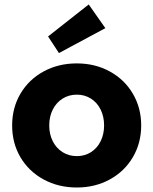

<svg xmlns="http://www.w3.org/2000/svg" viewBox="-20 -824 682 854"><path d="M34 -266Q34 -344.6 71.1 -407.5Q108.2 -470.4 174 -506.2Q239.8 -542 321.5 -542Q402.8 -542 468.3 -506.2Q533.8 -470.4 570.9 -407.3Q608 -344.2 608 -266Q608 -187.8 570.9 -124.7Q533.8 -61.6 468.3 -25.8Q402.8 10 321.8 10Q239.7 10 173.9 -25.8Q108.2 -61.6 71.1 -124.3Q34 -187.1 34 -266ZM443 -266Q443 -305.6 427.6 -336.7Q412.2 -367.8 384.5 -385.4Q356.8 -403 321.8 -403Q286.2 -403 258.3 -385.4Q230.4 -367.8 214.7 -336.7Q199 -305.6 199 -266Q199 -226.9 214.7 -195.8Q230.4 -164.8 258.4 -147.2Q286.4 -129.6 321.7 -129.6Q356.8 -129.6 384.5 -147.1Q412.1 -164.5 427.6 -195.8Q443 -227 443 -266ZM193.8 -661.8 374.6 -804.2 448.6 -698.8 242.2 -588Z"/></svg>

Font: Easer Grotesk Variable
Style: Regular
Weight: 400
Designer: Boardeaser, Bonnie Shaver-Troup, Thomas Jockin
Foundry: Lexend
Version: Version 1.001;Glyphs 3.1.2 (3151)